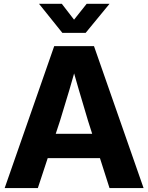

<svg xmlns="http://www.w3.org/2000/svg" viewBox="-20 -964 760 984"><path d="M257.8 -727.5H461.7L715.9 0H541.3L431.2 -344.7Q404.4 -434.2 383.4 -505.8Q362.4 -577.3 338.9 -663.8H381.8Q336.4 -501.8 287.5 -344.7L173.9 0H3.9ZM168.7 -278.4H551.5V-153.4H168.7ZM359.5 -863.2 424.1 -944.4H540.9V-943.9L418.8 -795.4H299.7L180.4 -943.9V-944.4H296.8Z"/></svg>

Font: Intratopia Thin
Style: Regular
Weight: 100
Designer: Rasmus Andersson
Foundry: rsms
Version: Version 3.000;Glyphs 3.2.3 (3260)